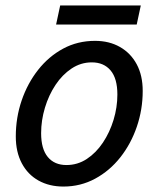

<svg xmlns="http://www.w3.org/2000/svg" viewBox="-20 -675 593 705"><path d="M38 -174Q38 -243 59.5 -306Q81 -369 120 -418.5Q159 -468 212 -496.5Q265 -525 329 -525Q381 -525 420.5 -502.5Q460 -480 482 -439Q504 -398 504 -341Q504 -273 482.5 -210Q461 -147 422 -97.5Q383 -48 329.5 -19Q276 10 213 10Q161 10 121.5 -12Q82 -34 60 -75.5Q38 -117 38 -174ZM131 -186Q131 -128 155.5 -98.5Q180 -69 224 -69Q265 -69 299 -91.5Q333 -114 358 -151.5Q383 -189 397 -235Q411 -281 411 -328Q411 -387 386 -416.5Q361 -446 317 -446Q277 -446 243 -423.5Q209 -401 184 -363.5Q159 -326 145 -279.5Q131 -233 131 -186ZM186 -585 201 -655H497L482 -585Z"/></svg>

Font: Radio Canada
Style: Italic
Weight: 400
Italic angle: -12°
Designer: Charles Daoud, Etienne Aubert Bonn, Alexandre Saumier Demers, Jacques Le Bailly
Foundry: Radio-Canada
Version: Version 2.104;gftools[0.9.28.dev5+ged2979d]